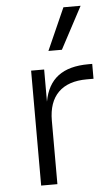

<svg xmlns="http://www.w3.org/2000/svg" viewBox="-56 -843 515 880"><g transform="rotate(-5 201.5 -402.5)"><path d="M246.1 -611.8H184.1L270 -805.2H349.1ZM171.9 0H97.2V-528.8H157.2V-380.9Q171.4 -459 221.7 -497.1Q272 -535.2 361.8 -535.2H378.9V-466.8H348.1Q261.7 -466.8 216.8 -422.1Q171.9 -377.4 171.9 -292Z"/></g></svg>

Font: Sora Light
Style: Regular
Weight: 300
Designer: Jonathan Barnbrook, Julián Moncada
Foundry: Barnbrook Fonts
Version: Version 2.000